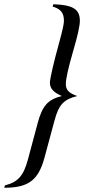

<svg xmlns="http://www.w3.org/2000/svg" viewBox="-27 -707 447 904"><path d="M221 -676C259 -665 274 -646 274 -609C274 -595 268 -566 252 -508C226 -414 208 -336 208 -318C208 -290 225 -272 264 -255C198 -238 172 -209 150 -126L105 42C84 121 58 150 -4 166L-7 177C105 177 153 143 182 37L230 -141C250 -214 272 -238 336 -255C297 -269 283 -283 283 -312C283 -336 295 -389 317 -465C339 -540 349 -586 349 -609C349 -664 316 -684 224 -687Z"/></svg>

Font: XITS
Style: Italic
Weight: 400
Italic angle: -16.33°
Designer: MicroPress Inc., with final additions and corrections provided by Coen Hoffman, Elsevier (retired)
Version: Version 1.302